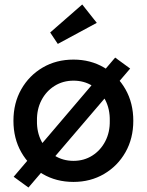

<svg xmlns="http://www.w3.org/2000/svg" viewBox="-20 -802 655 857"><path d="M107 35 41 -13 494 -545 561 -496ZM40 -263Q40 -342 75 -403.5Q110 -465 170.5 -500.5Q231 -536 308 -536Q384 -536 444.5 -500.5Q505 -465 540 -403.5Q575 -342 575 -263Q575 -184 540 -122.5Q505 -61 444.5 -25.5Q384 10 308 10Q231 10 170.5 -25.5Q110 -61 75 -122.5Q40 -184 40 -263ZM470 -263Q471 -315 450 -355.5Q429 -396 392 -419Q355 -442 308 -442Q261 -442 223.5 -418.5Q186 -395 165 -354.5Q144 -314 145 -263Q144 -212 165 -171.5Q186 -131 223.5 -107.5Q261 -84 308 -84Q355 -84 392 -107.5Q429 -131 450 -171.5Q471 -212 470 -263ZM238 -606 204 -657 347 -782 412 -700Z"/></svg>

Font: Mach
Style: Regular
Weight: 400
Version: Version 1.002